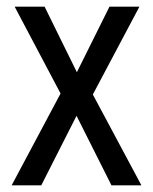

<svg xmlns="http://www.w3.org/2000/svg" viewBox="-20 -557 460 577"><path d="M162 -276 24 -537H114L211 -340L309 -537H399L259 -273L405 0H315L210 -209L104 0H15Z"/></svg>

Font: Noto Sans Ethiopic Cond
Style: Regular
Weight: 400
Width: 3
Designer: Monotype Design Team
Foundry: Monotype Imaging Inc.
Version: Version 2.102; ttfautohint (v1.8.4.7-5d5b)